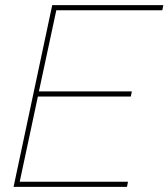

<svg xmlns="http://www.w3.org/2000/svg" viewBox="-20 -730 658 750"><path d="M184 -710H618L614 -690H200L132 -373H495L491 -353H128L57 -20H480L476 0H33Z"/></svg>

Font: Raleway Thin
Style: Italic
Weight: 100
Italic angle: -12°
Designer: Matt McInerney, Pablo Impallari, Rodrigo Fuenzalida
Foundry: Matt McInerney, Pablo Impallari, Rodrigo Fuenzalida
Version: Version 4.026